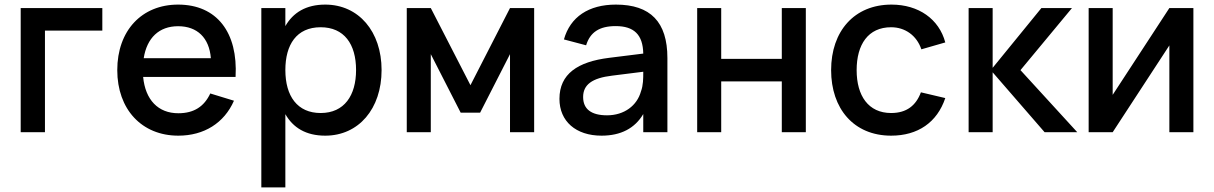

<svg xmlns="http://www.w3.org/2000/svg" viewBox="-20 -575 5280 835"><path d="M175.5 0V-442H425V-540H70V0Z M755.5 -82.5C668 -82.5 612 -140.5 602.5 -240.5H1004.5C1015.5 -434 923 -555 754.5 -555C596.5 -555 490 -442 490 -270C490 -100 596 15 755.5 15C867.5 15 955 -40 997.5 -137L894.5 -168.5C868 -112 824 -82.5 755.5 -82.5ZM605 -322C619 -410.5 672 -461 754.5 -461C838 -461 890 -410.5 897 -322Z M1221 240V-78.5C1254.5 -20 1310 15 1394.5 15C1539.5 15 1639.5 -101.5 1639.5 -270.5C1639.5 -437.5 1540 -555 1394.5 -555C1310.5 -555 1254.5 -520 1221 -461.5V-540H1116.5V240ZM1374.5 -83.5C1273.5 -83.5 1221 -156.5 1221 -270.5C1221 -380.5 1269.5 -456.5 1374.5 -456.5C1476.5 -456.5 1528.5 -383.5 1528.5 -270.5C1528.5 -160 1477.5 -83.5 1374.5 -83.5Z M1853.5 0V-339.5L1983.5 -85H2068L2198 -339.5V0H2303V-540H2198L2026 -204.5L1853.5 -540H1749V0Z M2658.5 -555C2540 -555 2460 -501.5 2432.5 -403.5L2529 -378C2546.5 -435 2587 -461.5 2657.5 -461.5C2737 -461.5 2776 -424.5 2777.5 -342L2629 -323.5C2492.5 -306.5 2413 -253.5 2413 -145C2413 -47.5 2484.5 15 2596 15C2680 15 2741 -17 2777.5 -79V0H2882.5V-322.5C2882.5 -479.5 2809 -555 2658.5 -555ZM2777.5 -263V-259.5C2777.5 -235.5 2777.5 -203.5 2767.5 -177.5C2750.5 -116 2695 -73.5 2620 -73.5C2551.5 -73.5 2516 -100.5 2516 -153C2516 -206.5 2554.5 -235.5 2642 -246Z M3116.5 0V-221H3380V0H3484.5V-540H3380V-319H3116.5V-540H3012V0Z M3855.5 15C3971.5 15 4055.5 -42.5 4091 -148.5L3985 -173.5C3963.5 -116 3923 -83.5 3855.5 -83.5C3756.5 -83.5 3705.5 -158.5 3705.5 -270C3705.5 -381.5 3755.5 -456.5 3855.5 -456.5C3916 -456.5 3966.5 -421 3987 -360.5L4091 -390.5C4064 -492 3975 -555 3857 -555C3695 -555 3594.5 -439 3594.5 -270C3594.5 -103 3692.5 15 3855.5 15Z M4192.5 0H4297V-260.5L4523 0H4665L4418 -270L4642 -540H4509L4297 -280V-540H4192.5Z M5065.5 -540 4819 -162.5V-540H4714.5V0H4819L5065.5 -377.5V0H5170V-540Z"/></svg>

Font: Vela Sans SemBd
Style: Regular
Weight: 600
Designer: Principal design: Mikhail Sharanda - project Manrope.
Design modification: Ravid Balaliev
Foundry: Mikhail Sharanda
Version: Version 1.001